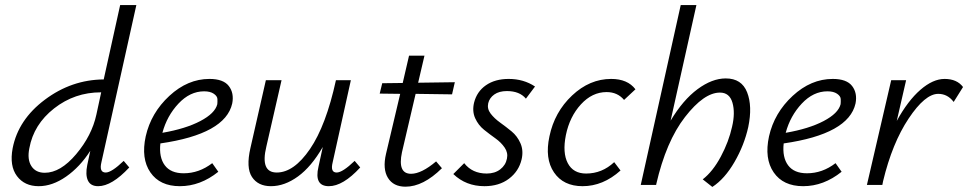

<svg xmlns="http://www.w3.org/2000/svg" viewBox="-20 -731 3827 759"><path d="M398 -49Q421 -49 469 -95L491 -69Q422 5 368 5Q338 5 327.5 -17.5Q317 -40 325 -79L337 -135Q296 -71 241.5 -33Q187 5 133 5Q77 5 47 -35Q17 -75 30 -145Q52 -258 157.5 -337Q263 -416 390 -417L455 -711H519L381 -90Q371 -49 398 -49ZM157 -48Q219 -48 281 -121.5Q343 -195 361 -278L380 -366H379Q275 -366 194 -302.5Q113 -239 96 -145Q87 -101 104 -74.5Q121 -48 157 -48Z M808 -419Q863 -419 884.5 -391Q906 -363 898 -322Q871 -201 614 -164Q608 -109 631.5 -77.5Q655 -46 706 -46Q767 -46 819 -86L843 -52Q772 5 691 5Q612 5 574.5 -49.5Q537 -104 556 -192Q577 -285 649.5 -352Q722 -419 808 -419ZM839 -319Q840 -328 839.5 -339.5Q839 -351 825 -360.5Q811 -370 787 -370Q731 -370 685.5 -321.5Q640 -273 622 -206Q714 -222 772 -252.5Q830 -283 839 -319Z M1382 -95 1404 -69Q1336 5 1280 5Q1221 5 1239 -72L1256 -150Q1211 -72 1158 -33.5Q1105 5 1051 5Q1000 5 976 -31.5Q952 -68 970 -146L1031 -414H1093L1033 -152Q1008 -49 1074 -49Q1142 -49 1205.5 -142Q1269 -235 1308 -414H1367L1295 -89Q1285 -49 1311 -49Q1334 -49 1382 -95Z M1623 -360 1569 -129Q1551 -44 1605 -44Q1646 -44 1704 -93L1727 -66Q1653 7 1583 7Q1535 7 1513.5 -28Q1492 -63 1506 -123L1562 -360L1481 -361L1491 -402L1572 -403L1597 -511H1658L1633 -404L1778 -406L1767 -358Z M1895 5Q1822 5 1772 -43L1815 -86Q1847 -45 1904 -45Q1936 -45 1957.5 -61.5Q1979 -78 1984 -104Q1989 -127 1975 -147.5Q1961 -168 1938.5 -184Q1916 -200 1893.5 -218Q1871 -236 1858.5 -263.5Q1846 -291 1854 -325Q1865 -369 1901 -394Q1937 -419 1991 -419Q2050 -419 2095 -389L2059 -341Q2034 -371 1984 -371Q1953 -371 1934 -357.5Q1915 -344 1910 -323Q1905 -301 1919.5 -282Q1934 -263 1957 -246.5Q1980 -230 2002.5 -211.5Q2025 -193 2037.5 -164.5Q2050 -136 2042 -101Q2031 -54 1992 -24.5Q1953 5 1895 5Z M2447 -336Q2421 -367 2378 -367Q2321 -367 2276.5 -318.5Q2232 -270 2217 -197Q2203 -127 2224.5 -86Q2246 -45 2297 -45Q2360 -45 2408 -90L2433 -57Q2364 5 2283 5Q2207 5 2170 -49.5Q2133 -104 2152 -192Q2172 -288 2241.5 -353.5Q2311 -419 2396 -419Q2461 -419 2492 -378Z M2849 -421Q2912 -421 2933.5 -366Q2955 -311 2938 -229Q2922 -157 2883.5 -90.5Q2845 -24 2796 8L2758 -22Q2798 -53 2829.5 -112Q2861 -171 2874 -230Q2887 -285 2875.5 -325Q2864 -365 2826 -365Q2763 -365 2688 -268.5Q2613 -172 2574 -2V0H2513L2671 -711H2733L2631 -254Q2680 -336 2737.5 -378.5Q2795 -421 2849 -421Z M3272 -419Q3327 -419 3348.5 -391Q3370 -363 3362 -322Q3335 -201 3078 -164Q3072 -109 3095.5 -77.5Q3119 -46 3170 -46Q3231 -46 3283 -86L3307 -52Q3236 5 3155 5Q3076 5 3038.5 -49.5Q3001 -104 3020 -192Q3041 -285 3113.5 -352Q3186 -419 3272 -419ZM3303 -319Q3304 -328 3303.5 -339.5Q3303 -351 3289 -360.5Q3275 -370 3251 -370Q3195 -370 3149.5 -321.5Q3104 -273 3086 -206Q3178 -222 3236 -252.5Q3294 -283 3303 -319Z M3714 -419Q3763 -419 3787 -387L3750 -328Q3726 -360 3689 -360Q3637 -360 3572 -262.5Q3507 -165 3471 -15L3468 0H3407L3503 -414H3562L3525 -253Q3569 -333 3618.5 -376Q3668 -419 3714 -419Z"/></svg>

Font: EauTest
Style: Italic
Weight: 400
Italic angle: -12°
Designer: Christian Thalmann (Catharsis Fonts)
Version: Version 0.001;PS 000.001;hotconv 1.0.88;makeotf.lib2.5.64775